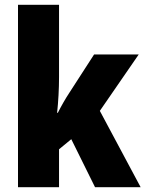

<svg xmlns="http://www.w3.org/2000/svg" viewBox="-20 -780 606 800"><path d="M226 -459V-760H55V0H226V-158L277 -200L376 0H566L396 -318L558 -553H372L268 -392C254 -371 235 -338 221 -310H218C223 -357 226 -410 226 -459Z"/></svg>

Font: Noto Sans Thai Looped Condensed Black
Style: Regular
Weight: 900
Width: 3
Designer: Sasikarn Vongin, Ben Mitchell
Foundry: The Fontpad Ltd
Version: Version 1.001